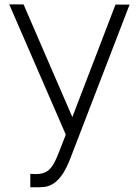

<svg xmlns="http://www.w3.org/2000/svg" viewBox="-20 -582 606 852"><path d="M555 -561.5 292.5 120Q276 162.5 259 188.5Q242 214.5 221 230Q201 244 180 247Q170 248.5 153.5 249Q137 249.5 114.5 249V189.5L138.5 190.5Q156 190.5 168.5 187Q181 183.5 193.5 175Q210.5 161.5 224 134Q237.5 106.5 272 15.5L21 -562.5H84.5L301 -62.5L492.5 -561.5Z"/></svg>

Font: Russisch Sans Light
Style: Regular
Weight: 300
Designer: Michael Sharanda (font) & Cristiano Sobral (main changes)
Foundry: Michael Sharanda
Version: Version 2.00;September 8, 2020;FontCreator 13.0.0.2681 64-bi